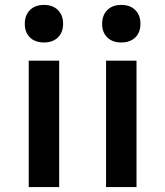

<svg xmlns="http://www.w3.org/2000/svg" viewBox="-20 -762 673 782"><path d="M97 0V-515H221V0ZM159 -589Q123 -589 102 -609.5Q81 -630 81 -665Q81 -700 102 -721Q123 -742 159 -742Q195 -742 216 -721Q237 -700 237 -665Q237 -630 216 -609.5Q195 -589 159 -589Z M412 0V-515H536V0ZM474 -589Q438 -589 417 -609.5Q396 -630 396 -665Q396 -700 417 -721Q438 -742 474 -742Q510 -742 531 -721Q552 -700 552 -665Q552 -630 531 -609.5Q510 -589 474 -589Z"/></svg>

Font: M PLUS 2 Thin SemiBold
Style: Regular
Weight: 600
Version: Version 1.001